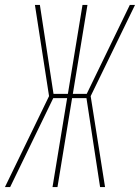

<svg xmlns="http://www.w3.org/2000/svg" viewBox="-28 -755 565 775"><path d="M-8 0 170 -367 113 -735H133L188 -376H246L305 -735H325L266 -376H322L496 -735H517L338 -367L396 0H376L321 -359H263L204 0H184L243 -359H187L13 0Z"/></svg>

Font: Iosevka Term Curly Th Obl
Style: Regular
Weight: 100
Italic angle: -9°
Designer: Belleve Invis
Foundry: Belleve Invis
Version: Version 32.3.0